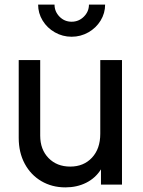

<svg xmlns="http://www.w3.org/2000/svg" viewBox="-20 -799 620 831"><path d="M61 -202V-539H154V-212Q154 -152 190 -115Q226 -78 284 -78Q342 -78 378 -116.5Q414 -155 414 -220V-539H508V0H417V-66Q393 -28 353 -8Q313 12 263 12Q205 12 159 -15Q113 -42 87 -90.5Q61 -139 61 -202ZM145 -779H216Q216 -749 237.5 -727Q259 -705 290 -705Q321 -705 343 -727Q365 -749 365 -779H435Q435 -742 415.5 -710Q396 -678 362.5 -659Q329 -640 290 -640Q251 -640 217.5 -659Q184 -678 164.5 -710Q145 -742 145 -779Z"/></svg>

Font: Eudoxus Sans Medium
Style: Regular
Weight: 500
Designer: Stijn de Vries
Foundry: tokotype
Version: Version 2.005